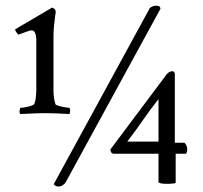

<svg xmlns="http://www.w3.org/2000/svg" viewBox="-20 -650 722 682"><path d="M592 -397Q597 -397 599 -393.5Q601 -390 601 -386V-143H635Q642 -137 644.5 -126Q647 -115 641 -104H604V0Q603 1 594 2Q585 3 574 3Q564 3 555.5 2Q547 1 543 -2V-104H382Q378 -105 375.5 -108Q373 -111 372 -119L572 -386Q575 -390 580.5 -393.5Q586 -397 592 -397ZM170 -521V-328Q170 -301 177 -280Q178 -277 188.5 -274Q199 -271 210.5 -269Q222 -267 226 -267Q230 -263 229 -255Q228 -247 227 -245Q208 -246 196.5 -246.5Q185 -247 173.5 -247.5Q162 -248 143 -248Q115 -248 98.5 -247Q82 -246 53 -245Q49 -247 49.5 -255.5Q50 -264 53 -267Q62 -267 81 -271.5Q100 -276 102 -281Q106 -291 107.5 -305Q109 -319 109 -326V-508Q109 -522 105 -532Q101 -542 93 -542Q85 -542 73 -537Q61 -532 46 -527Q42 -529 38.5 -535Q35 -541 33 -545Q47 -554 75 -570Q103 -586 165 -623Q178 -619 178 -607Q178 -607 176 -593.5Q174 -580 172 -560Q170 -540 170 -521ZM182 12Q175 10 173 7Q171 4 171 4L512 -621Q513 -623 521 -627Q529 -631 542 -629Q547 -628 548.5 -624.5Q550 -621 550 -619L213 -2Q211 2 202.5 8Q194 14 182 12ZM543 -147V-298Q513 -260 489 -225Q465 -190 432 -147Z"/></svg>

Font: Amiri
Style: Italic
Weight: 400
Italic angle: 10°
Designer: Khaled Hosny
Version: Version 0.113